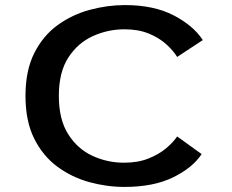

<svg xmlns="http://www.w3.org/2000/svg" viewBox="-20 -726 915 757"><path d="M470.5 11Q401 11 332 -8Q263 -27 206.2 -68.8Q149.5 -110.5 115 -179.2Q80.5 -248 80.5 -348Q80.5 -448 115.2 -516.8Q150 -585.5 207.2 -627Q264.5 -668.5 334 -687.2Q403.5 -706 472.5 -706Q586.5 -706 664.5 -665.5Q742.5 -625 779.5 -568L678.5 -501.5Q663 -526.5 635.5 -551.5Q608 -576.5 567 -593.5Q526 -610.5 471 -610.5Q405 -610.5 345.8 -583.5Q286.5 -556.5 249.2 -498.8Q212 -441 212 -348Q212 -255 248.8 -197Q285.5 -139 344.2 -111.8Q403 -84.5 469 -84.5Q524 -84.5 565.2 -101Q606.5 -117.5 634.8 -141.2Q663 -165 678.5 -188L775 -118.5Q739.5 -64.5 662.5 -26.8Q585.5 11 470.5 11Z"/></svg>

Font: Trispace SemiExpanded Medium
Style: Regular
Weight: 500
Width: 6
Designer: Tyler Finck
Foundry: Etcetera Type Company
Version: Version 1.210; ttfautohint (v1.8.3)